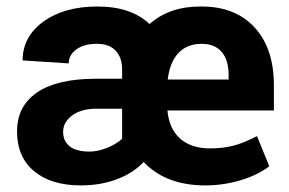

<svg xmlns="http://www.w3.org/2000/svg" viewBox="-20 -558 884 588"><path d="M608.4 9.8Q487.8 9.8 419.9 -62Q388.7 -28.3 338.6 -9.3Q288.6 9.8 227.5 9.8Q136.7 9.8 84.5 -33.7Q32.2 -77.1 32.2 -155.8Q32.2 -232.4 92.8 -274.4Q153.3 -316.4 272 -316.9H354V-344.7Q354 -381.8 334.2 -402.8Q314.5 -423.8 276.9 -423.8Q236.8 -423.8 213.6 -406.5Q190.4 -389.2 190.4 -363.8L49.3 -373Q49.3 -445.8 113 -491.9Q176.8 -538.1 278.3 -538.1Q381.3 -538.1 438 -484.4Q499.5 -539.1 597.2 -538.1Q700.7 -538.1 759.8 -473.9Q818.8 -409.7 818.8 -296.4V-219.7H492.7Q498 -163.1 532 -133.3Q565.9 -103.5 623 -103.5Q660.6 -103.5 692.6 -111.3Q724.6 -119.1 767.1 -141.1L804.7 -48.8Q769 -21.5 716.6 -5.9Q664.1 9.8 608.4 9.8ZM254.4 -93.8Q278.3 -93.8 306.6 -104.7Q335 -115.7 354 -132.8V-225.1H273.9Q227.5 -224.6 200.4 -204.1Q173.3 -183.6 173.3 -153.8Q173.3 -126.5 193.1 -110.1Q212.9 -93.8 254.4 -93.8ZM597.2 -423.8Q553.2 -423.8 526.6 -395.8Q500 -367.7 493.7 -314.5H680.2V-328.1Q680.2 -374 658.9 -398.9Q637.7 -423.8 597.2 -423.8Z"/></svg>

Font: TypoPRO Roboto
Style: Bold
Weight: 700
Designer: Google
Version: Version 2.136; 2016